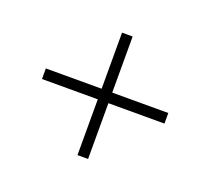

<svg xmlns="http://www.w3.org/2000/svg" viewBox="-88 -694 746 682"><g transform="rotate(20 285.5 -353.5)"><path d="M305.2 -373H517.1V-333H305.2V-122.1H265.1V-333H54.2V-373H265.1V-585H305.2Z"/></g></svg>

Font: CAA NEO Sans Light
Style: Regular
Weight: 300
Version: Version 1.10